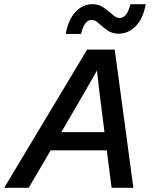

<svg xmlns="http://www.w3.org/2000/svg" viewBox="-61 -897 732 917"><path d="M562 -877H635Q623 -809 587.5 -772.5Q552 -736 505 -736Q475 -736 451.5 -752.5Q428 -769 410.5 -785.5Q393 -802 377 -802Q342 -802 326 -735H253Q265 -803 299.5 -840Q334 -877 382 -877Q411 -877 434.5 -860.5Q458 -844 476 -827.5Q494 -811 510 -811Q546 -811 562 -877ZM355 -660H487L576 0H472L449 -179H181L76 0H-41ZM232 -266H438L414 -457L402 -560L345 -460Z"/></svg>

Font: Elaine Sans Medium
Style: Italic
Weight: 500
Italic angle: -13°
Designer: Wei Huang
Foundry: Wei Huang
Version: Version 2.001;December 24, 2019;FontCreator 12.0.0.2547 64-b